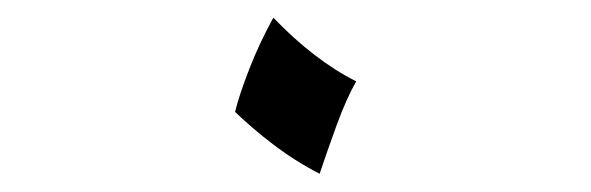

<svg xmlns="http://www.w3.org/2000/svg" viewBox="-20 -304 662 215"><path d="M378.9 -212.9Q368.2 -194.3 357.4 -165Q346.7 -135.7 337.9 -109.4Q309.6 -124 284.2 -143.6Q263.7 -159.2 243.2 -178.7Q248 -198.2 259.3 -227.1Q270.5 -255.9 286.1 -284.2Q308.6 -260.7 332 -242.7Q355.5 -224.6 378.9 -212.9Z"/></svg>

Font: Thabit-Bold
Style: Bold
Weight: 700
Designer: Regenerated by Nadim Shaikli
Foundry: MAK Alagha
Version: 0.01